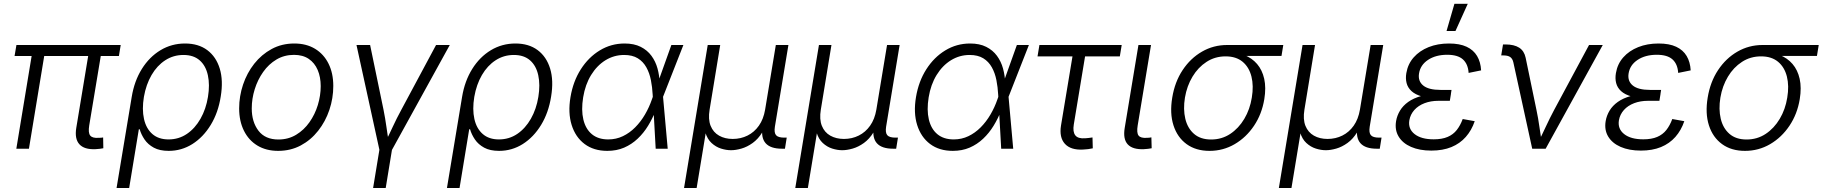

<svg xmlns="http://www.w3.org/2000/svg" viewBox="-20 -773 9474 998"><path d="M476.1 2.4Q418 4.9 392.6 -23.2Q367.2 -51.3 376.5 -108.4L444.3 -518.1H509.8L443.8 -121.1Q437.5 -82.5 449 -68.4Q460.4 -54.2 492.2 -56.6Q501.5 -56.6 506.1 -57.1Q510.7 -57.6 516.1 -58.6L517.1 -2.4Q509.8 -1 499 0.5Q488.3 2 476.1 2.4ZM64.9 0 150.4 -518.1H215.8L130.4 0ZM55.7 -481.9 65.4 -539.1H607.4L598.1 -481.9Z M585.9 204.1 664.6 -269Q678.2 -352.1 717.3 -414.6Q756.3 -477.1 814.2 -512Q872.1 -546.9 941.9 -546.9Q1011.2 -546.9 1057.4 -512.5Q1103.5 -478 1122.3 -416.3Q1141.1 -354.5 1127.4 -271.5Q1114.3 -187.5 1075.4 -123.8Q1036.6 -60.1 980.2 -24.4Q923.8 11.2 856.9 11.2Q810.1 11.2 779.5 -5.4Q749 -22 731.4 -47.9Q713.9 -73.7 706.1 -101.1H701.7L651.4 204.1ZM856 -48.3Q909.2 -48.3 951.4 -76.9Q993.7 -105.5 1022.2 -155.8Q1050.8 -206.1 1061 -269.5Q1071.3 -332.5 1060.5 -381.8Q1049.8 -431.2 1018.1 -459.2Q986.3 -487.3 933.6 -487.3Q881.3 -487.3 838.9 -459.7Q796.4 -432.1 767.8 -383.1Q739.3 -334 728 -269.5Q717.3 -204.6 728.5 -154.5Q739.7 -104.5 772 -76.4Q804.2 -48.3 856 -48.3Z M1425.8 11.2Q1363.3 11.2 1317.9 -16.4Q1272.5 -43.9 1247.8 -93.8Q1223.1 -143.6 1223.1 -209.5Q1223.1 -272.9 1243.4 -333.3Q1263.7 -393.6 1301.5 -441.7Q1339.4 -489.7 1392.1 -518.3Q1444.8 -546.9 1509.8 -546.9Q1572.3 -546.9 1617.7 -519.3Q1663.1 -491.7 1687.7 -442.1Q1712.4 -392.6 1712.4 -326.2Q1712.4 -262.2 1692.1 -201.9Q1671.9 -141.6 1633.8 -93.3Q1595.7 -44.9 1543 -16.8Q1490.2 11.2 1425.8 11.2ZM1427.2 -47.9Q1478.5 -47.9 1519.3 -72.5Q1560.1 -97.2 1588.6 -137.7Q1617.2 -178.2 1632.1 -227.3Q1647 -276.4 1647 -325.2Q1647 -372.6 1631.3 -409.2Q1615.7 -445.8 1585 -466.8Q1554.2 -487.8 1508.3 -487.8Q1457.5 -487.8 1417 -463.6Q1376.5 -439.5 1347.9 -398.9Q1319.3 -358.4 1304 -309.1Q1288.6 -259.8 1288.6 -209.5Q1288.6 -139.2 1323.5 -93.5Q1358.4 -47.9 1427.2 -47.9Z M1953.1 10.3 1833 -539.1H1903.8L1973.6 -202.1Q1982.4 -158.2 1988.5 -114.3Q1994.6 -70.3 2002 -28.3H1980Q2001.5 -70.3 2021.7 -114.3Q2042 -158.2 2065.9 -202.1L2246.6 -539.1H2317.9L2015.1 10.3ZM1919.4 204.1 1953.6 -3.9H2019L1984.9 204.1Z M2303.2 204.1 2381.8 -269Q2395.5 -352.1 2434.6 -414.6Q2473.6 -477.1 2531.5 -512Q2589.4 -546.9 2659.2 -546.9Q2728.5 -546.9 2774.7 -512.5Q2820.8 -478 2839.6 -416.3Q2858.4 -354.5 2844.7 -271.5Q2831.5 -187.5 2792.7 -123.8Q2753.9 -60.1 2697.5 -24.4Q2641.1 11.2 2574.2 11.2Q2527.3 11.2 2496.8 -5.4Q2466.3 -22 2448.7 -47.9Q2431.2 -73.7 2423.3 -101.1H2418.9L2368.7 204.1ZM2573.2 -48.3Q2626.5 -48.3 2668.7 -76.9Q2710.9 -105.5 2739.5 -155.8Q2768.1 -206.1 2778.3 -269.5Q2788.6 -332.5 2777.8 -381.8Q2767.1 -431.2 2735.4 -459.2Q2703.6 -487.3 2650.9 -487.3Q2598.6 -487.3 2556.2 -459.7Q2513.7 -432.1 2485.1 -383.1Q2456.5 -334 2445.3 -269.5Q2434.6 -204.6 2445.8 -154.5Q2457 -104.5 2489.3 -76.4Q2521.5 -48.3 2573.2 -48.3Z M3136.7 11.2Q3066.4 11.2 3018.8 -24.4Q2971.2 -60.1 2951.4 -123.3Q2931.6 -186.5 2945.3 -268.1Q2959 -350.1 2999 -412.8Q3039.1 -475.6 3097.9 -511.2Q3156.7 -546.9 3226.6 -546.9Q3275.9 -546.9 3310.3 -529.5Q3344.7 -512.2 3366.2 -482.9Q3387.7 -453.6 3397.7 -417Q3407.7 -380.4 3409.2 -340.8H3431.6L3426.3 -271.5L3450.7 0H3388.2L3372.6 -280.3Q3370.6 -319.8 3363.3 -356.7Q3356 -393.6 3339.6 -423.1Q3323.2 -452.6 3295.2 -470Q3267.1 -487.3 3224.1 -487.3Q3171.9 -487.3 3127.4 -460Q3083 -432.6 3052.5 -383.1Q3022 -333.5 3011.2 -267.1Q3000.5 -201.2 3012.2 -151.9Q3023.9 -102.5 3056.6 -75.4Q3089.4 -48.3 3141.6 -48.3Q3182.6 -48.3 3217.8 -65.2Q3252.9 -82 3281.7 -111.1Q3310.5 -140.1 3332.5 -177.7Q3354.5 -215.3 3368.7 -256.8L3469.7 -539.1H3532.2L3425.8 -268.1L3408.7 -199.7H3388.7Q3372.1 -157.7 3348.9 -119.6Q3325.7 -81.5 3294.4 -52Q3263.2 -22.5 3224.1 -5.6Q3185.1 11.2 3136.7 11.2Z M3535.6 204.1 3658.7 -539.1H3723.6L3668.5 -203.1Q3660.2 -152.8 3673.8 -118.9Q3687.5 -85 3717.8 -67.9Q3748 -50.8 3788.6 -50.8Q3830.6 -50.8 3865.7 -68.4Q3900.9 -85.9 3924.8 -119.9Q3948.7 -153.8 3957 -203.1L4012.7 -539.1H4078.1L4007.8 -114.3Q4002.9 -83 4013.9 -70.3Q4024.9 -57.6 4056.2 -57.6H4069.3L4060.1 0H4044.9Q3984.9 0 3959.7 -28.6Q3934.6 -57.1 3943.8 -113.8L3953.6 -174.3H3973.1Q3964.4 -121.1 3942.6 -85.7Q3920.9 -50.3 3892.3 -29.8Q3863.8 -9.3 3834 -0.7Q3804.2 7.8 3779.8 7.8Q3754.9 7.8 3727.8 -0.7Q3700.7 -9.3 3678.5 -29.8Q3656.2 -50.3 3646 -85.7Q3635.7 -121.1 3644.5 -174.3H3663.6L3601.1 204.1Z M4113.8 204.1 4236.8 -539.1H4301.8L4246.6 -203.1Q4238.3 -152.8 4252 -118.9Q4265.6 -85 4295.9 -67.9Q4326.2 -50.8 4366.7 -50.8Q4408.7 -50.8 4443.8 -68.4Q4479 -85.9 4502.9 -119.9Q4526.9 -153.8 4535.2 -203.1L4590.8 -539.1H4656.2L4585.9 -114.3Q4581.1 -83 4592 -70.3Q4603 -57.6 4634.3 -57.6H4647.5L4638.2 0H4623Q4563 0 4537.8 -28.6Q4512.7 -57.1 4522 -113.8L4531.7 -174.3H4551.3Q4542.5 -121.1 4520.8 -85.7Q4499 -50.3 4470.5 -29.8Q4441.9 -9.3 4412.1 -0.7Q4382.3 7.8 4357.9 7.8Q4333 7.8 4305.9 -0.7Q4278.8 -9.3 4256.6 -29.8Q4234.4 -50.3 4224.1 -85.7Q4213.9 -121.1 4222.7 -174.3H4241.7L4179.2 204.1Z M4932.6 11.2Q4862.3 11.2 4814.7 -24.4Q4767.1 -60.1 4747.3 -123.3Q4727.5 -186.5 4741.2 -268.1Q4754.9 -350.1 4794.9 -412.8Q4835 -475.6 4893.8 -511.2Q4952.6 -546.9 5022.5 -546.9Q5071.8 -546.9 5106.2 -529.5Q5140.6 -512.2 5162.1 -482.9Q5183.6 -453.6 5193.6 -417Q5203.6 -380.4 5205.1 -340.8H5227.5L5222.2 -271.5L5246.6 0H5184.1L5168.5 -280.3Q5166.5 -319.8 5159.2 -356.7Q5151.9 -393.6 5135.5 -423.1Q5119.1 -452.6 5091.1 -470Q5063 -487.3 5020 -487.3Q4967.8 -487.3 4923.3 -460Q4878.9 -432.6 4848.4 -383.1Q4817.9 -333.5 4807.1 -267.1Q4796.4 -201.2 4808.1 -151.9Q4819.8 -102.5 4852.5 -75.4Q4885.3 -48.3 4937.5 -48.3Q4978.5 -48.3 5013.7 -65.2Q5048.8 -82 5077.6 -111.1Q5106.4 -140.1 5128.4 -177.7Q5150.4 -215.3 5164.6 -256.8L5265.6 -539.1H5328.1L5221.7 -268.1L5204.6 -199.7H5184.6Q5168 -157.7 5144.8 -119.6Q5121.6 -81.5 5090.3 -52Q5059.1 -22.5 5020 -5.6Q4981 11.2 4932.6 11.2Z M5609.4 4.4Q5545.4 7.8 5515.1 -25.6Q5484.9 -59.1 5495.1 -121.1L5554.7 -480H5373L5382.8 -539.1H5810.5L5800.8 -480H5620.1L5561.5 -126Q5555.2 -87.9 5569.3 -69.6Q5583.5 -51.3 5620.6 -54.2Q5628.4 -54.7 5638.9 -55.9Q5649.4 -57.1 5658.7 -58.6L5660.2 -2Q5648.9 0.5 5636 2.2Q5623 3.9 5609.4 4.4Z M5925.8 2.4Q5867.2 4.9 5841.8 -22.7Q5816.4 -50.3 5826.2 -108.4L5897.5 -539.1H5962.9L5893.6 -121.1Q5887.2 -82 5898.4 -68.1Q5909.7 -54.2 5941.4 -56.6Q5950.7 -57.1 5955.3 -57.4Q5960 -57.6 5964.8 -59.1L5966.3 -2.4Q5959 -1 5948.2 0.5Q5937.5 2 5925.8 2.4Z M6267.1 11.2Q6196.3 11.2 6147.9 -23.9Q6099.6 -59.1 6079.6 -121.6Q6059.6 -184.1 6073.2 -265.6Q6086.4 -347.2 6127.2 -408.7Q6168 -470.2 6227.8 -504.6Q6287.6 -539.1 6358.4 -539.1H6650.4L6641.1 -482.4H6416.5L6350.6 -480Q6295.4 -480 6251.5 -451.4Q6207.5 -422.9 6178.5 -374.5Q6149.4 -326.2 6139.2 -265.6Q6129.4 -205.1 6141.1 -155.8Q6152.8 -106.4 6186.5 -77.1Q6220.2 -47.9 6275.4 -47.9Q6330.6 -47.9 6374.5 -76.9Q6418.5 -106 6447.8 -155.3Q6477.1 -204.6 6486.8 -265.6Q6497.1 -326.7 6484.9 -375.2Q6472.7 -423.8 6439 -451.9Q6405.3 -480 6350.6 -480L6352.5 -503.9Q6404.8 -503.9 6446 -487.8Q6487.3 -471.7 6514.2 -440.4Q6541 -409.2 6551.3 -363.3Q6561.5 -317.4 6551.8 -257.8Q6539.1 -180.2 6498.3 -119.4Q6457.5 -58.6 6397.7 -23.7Q6337.9 11.2 6267.1 11.2Z M6627.4 204.1 6750.5 -539.1H6815.4L6760.3 -203.1Q6752 -152.8 6765.6 -118.9Q6779.3 -85 6809.6 -67.9Q6839.8 -50.8 6880.4 -50.8Q6922.4 -50.8 6957.5 -68.4Q6992.7 -85.9 7016.6 -119.9Q7040.5 -153.8 7048.8 -203.1L7104.5 -539.1H7169.9L7099.6 -114.3Q7094.7 -83 7105.7 -70.3Q7116.7 -57.6 7147.9 -57.6H7161.1L7151.9 0H7136.7Q7076.7 0 7051.5 -28.6Q7026.4 -57.1 7035.6 -113.8L7045.4 -174.3H7064.9Q7056.2 -121.1 7034.4 -85.7Q7012.7 -50.3 6984.1 -29.8Q6955.6 -9.3 6925.8 -0.7Q6896 7.8 6871.6 7.8Q6846.7 7.8 6819.6 -0.7Q6792.5 -9.3 6770.3 -29.8Q6748 -50.3 6737.8 -85.7Q6727.5 -121.1 6736.3 -174.3H6755.4L6692.9 204.1Z M7419.9 9.8Q7358.4 9.8 7314.5 -9.5Q7270.5 -28.8 7249.8 -63.5Q7229 -98.1 7236.8 -144Q7241.7 -172.4 7257.1 -198Q7272.5 -223.6 7299.8 -243.2Q7327.1 -262.7 7367.4 -273.9Q7407.7 -285.2 7461.9 -285.2H7522L7516.1 -249H7457Q7417 -249 7384.5 -236.6Q7352.1 -224.1 7331.5 -201.2Q7311 -178.2 7305.7 -147.9Q7298.3 -103.5 7332.8 -76.2Q7367.2 -48.8 7432.1 -48.8Q7475.6 -48.8 7504.6 -61.3Q7533.7 -73.7 7552.2 -97.4Q7570.8 -121.1 7583 -154.3L7645.5 -143.1Q7629.4 -95.7 7599.1 -61.3Q7568.8 -26.9 7524.2 -8.5Q7479.5 9.8 7419.9 9.8ZM7459 -261.7Q7405.8 -261.7 7370.8 -271.7Q7335.9 -281.7 7316.7 -299.6Q7297.4 -317.4 7291.3 -341.3Q7285.2 -365.2 7290 -393.1Q7297.9 -440.4 7328.4 -474.9Q7358.9 -509.3 7406 -528.1Q7453.1 -546.9 7511.7 -546.9Q7567.4 -546.9 7603.3 -530Q7639.2 -513.2 7657.7 -481.9Q7676.3 -450.7 7678.7 -407.2L7613.8 -394Q7610.8 -439.9 7584.2 -464.1Q7557.6 -488.3 7502.4 -488.3Q7442.9 -488.3 7402.8 -461.7Q7362.8 -435.1 7356 -391.1Q7349.6 -351.6 7377.7 -328.6Q7405.8 -305.7 7467.3 -305.7H7524.9L7518.1 -261.7ZM7499 -611.8 7540 -753.4H7609.4L7545.4 -611.8Z M7944.3 0 7846.2 -449.2Q7841.8 -468.3 7829.8 -476.6Q7817.9 -484.9 7794.9 -484.9H7783.2L7792.5 -542H7805.2Q7850.6 -542 7876.7 -525.1Q7902.8 -508.3 7910.2 -472.7L7966.3 -202.1Q7975.6 -158.2 7981.7 -114Q7987.8 -69.8 7994.6 -28.3H7973.1Q7994.6 -70.3 8014.9 -114.3Q8035.2 -158.2 8058.6 -202.1L8239.7 -539.1H8311L8014.2 0Z M8509.3 9.8Q8447.8 9.8 8403.8 -9.5Q8359.9 -28.8 8339.1 -63.5Q8318.4 -98.1 8326.2 -144Q8331.1 -172.4 8346.4 -198Q8361.8 -223.6 8389.2 -243.2Q8416.5 -262.7 8456.8 -273.9Q8497.1 -285.2 8551.3 -285.2H8611.3L8605.5 -249H8546.4Q8506.3 -249 8473.9 -236.6Q8441.4 -224.1 8420.9 -201.2Q8400.4 -178.2 8395 -147.9Q8387.7 -103.5 8422.1 -76.2Q8456.5 -48.8 8521.5 -48.8Q8564.9 -48.8 8594 -61.3Q8623 -73.7 8641.6 -97.4Q8660.2 -121.1 8672.4 -154.3L8734.9 -143.1Q8718.8 -95.7 8688.5 -61.3Q8658.2 -26.9 8613.5 -8.5Q8568.8 9.8 8509.3 9.8ZM8548.3 -261.7Q8495.1 -261.7 8460.2 -271.7Q8425.3 -281.7 8406 -299.6Q8386.7 -317.4 8380.6 -341.3Q8374.5 -365.2 8379.4 -393.1Q8387.2 -440.4 8417.7 -474.9Q8448.2 -509.3 8495.4 -528.1Q8542.5 -546.9 8601.1 -546.9Q8656.7 -546.9 8692.6 -530Q8728.5 -513.2 8747.1 -481.9Q8765.6 -450.7 8768.1 -407.2L8703.1 -394Q8700.2 -439.9 8673.6 -464.1Q8647 -488.3 8591.8 -488.3Q8532.2 -488.3 8492.2 -461.7Q8452.1 -435.1 8445.3 -391.1Q8439 -351.6 8467 -328.6Q8495.1 -305.7 8556.6 -305.7H8614.3L8607.4 -261.7Z M9050.3 11.2Q8979.5 11.2 8931.2 -23.9Q8882.8 -59.1 8862.8 -121.6Q8842.8 -184.1 8856.4 -265.6Q8869.6 -347.2 8910.4 -408.7Q8951.2 -470.2 9011 -504.6Q9070.8 -539.1 9141.6 -539.1H9433.6L9424.3 -482.4H9199.7L9133.8 -480Q9078.6 -480 9034.7 -451.4Q8990.7 -422.9 8961.7 -374.5Q8932.6 -326.2 8922.4 -265.6Q8912.6 -205.1 8924.3 -155.8Q8936 -106.4 8969.7 -77.1Q9003.4 -47.9 9058.6 -47.9Q9113.8 -47.9 9157.7 -76.9Q9201.7 -106 9231 -155.3Q9260.3 -204.6 9270 -265.6Q9280.3 -326.7 9268.1 -375.2Q9255.9 -423.8 9222.2 -451.9Q9188.5 -480 9133.8 -480L9135.7 -503.9Q9188 -503.9 9229.2 -487.8Q9270.5 -471.7 9297.4 -440.4Q9324.2 -409.2 9334.5 -363.3Q9344.7 -317.4 9335 -257.8Q9322.3 -180.2 9281.5 -119.4Q9240.7 -58.6 9180.9 -23.7Q9121.1 11.2 9050.3 11.2Z"/></svg>

Font: Inter 18pt Light
Style: Italic
Weight: 300
Italic angle: -9.3988°
Designer: Rasmus Andersson
Foundry: rsms
Version: Version 4.001;git-66647c0bb